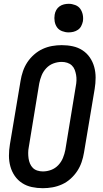

<svg xmlns="http://www.w3.org/2000/svg" viewBox="-20 -980 540 1008"><path d="M205 8Q175 8 147 2Q119 -4 96 -19Q73 -34 57.5 -56.5Q42 -79 34.5 -106Q27 -133 27 -162.5Q27 -192 32 -222L88 -556Q92 -581 100.5 -606Q109 -631 123.5 -653Q138 -675 159 -693.5Q180 -712 204 -723Q228 -734 253.5 -738.5Q279 -743 304 -743Q334 -743 362 -737Q390 -731 413 -716Q436 -701 451.5 -678.5Q467 -656 474.5 -629Q482 -602 482 -572.5Q482 -543 477 -513L421 -179Q417 -154 408.5 -129Q400 -104 385.5 -82Q371 -60 350.5 -41.5Q330 -23 305.5 -12Q281 -1 255.5 3.5Q230 8 205 8ZM205 -80Q227 -80 248.5 -88Q270 -96 286 -113Q302 -130 310.5 -151Q319 -172 323 -193L378 -528Q381 -543 381.5 -558Q382 -573 379.5 -587Q377 -601 372 -614Q367 -627 357 -636.5Q347 -646 333 -650.5Q319 -655 304 -655Q282 -655 260.5 -647Q239 -639 223 -622Q207 -605 198.5 -584Q190 -563 186 -542L131 -207Q128 -192 128 -177Q128 -162 130 -148Q132 -134 137.5 -121Q143 -108 152.5 -98.5Q162 -89 176 -84.5Q190 -80 205 -80ZM340 -810Q323 -810 306 -816.5Q289 -823 279.5 -836.5Q270 -850 267 -867.5Q264 -885 267 -903Q269 -916 275.5 -927.5Q282 -939 292.5 -946.5Q303 -954 315.5 -957Q328 -960 341 -960Q358 -960 375 -953.5Q392 -947 401.5 -933.5Q411 -920 414.5 -902.5Q418 -885 415 -867Q412 -854 406 -842.5Q400 -831 389 -823.5Q378 -816 365.5 -813Q353 -810 340 -810Z"/></svg>

Font: Iosevka Term Curly SmBd Obl
Style: Regular
Weight: 600
Italic angle: -9°
Designer: Belleve Invis
Foundry: Belleve Invis
Version: Version 32.3.0